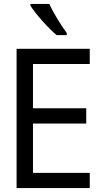

<svg xmlns="http://www.w3.org/2000/svg" viewBox="-20 -964 540 984"><path d="M65 -714H440V-636H149V-409H422V-331H149V-78H440V0H65ZM136 -935V-944H233Q248 -910 274.5 -866.5Q301 -823 322 -795V-784H270Q238 -811 196.5 -857.5Q155 -904 136 -935Z"/></svg>

Font: Noto Sans Mono UI Cond
Style: Regular
Weight: 400
Width: 3
Monospace: yes
Designer: Monotype Design team
Foundry: Monotype Imaging Inc.
Version: Version 1.000